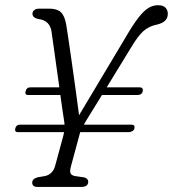

<svg xmlns="http://www.w3.org/2000/svg" viewBox="-20 -734 679 754"><path d="M40 -230Q44 -244.5 58.5 -244.5H233.5Q233 -249.5 232.5 -254.5Q229.5 -272.5 225.5 -300.5Q221.5 -328.5 217 -361H90Q76.5 -361 80.5 -375.5Q84 -391 99 -391H213Q207 -433.5 201 -476.8Q195 -520 190 -555.8Q185 -591.5 182 -612Q175 -653 133 -659Q107.5 -663 107.5 -680.5Q107.5 -688.5 114.5 -694.2Q121.5 -700 132.5 -700H174Q204 -700 219 -686Q234 -672 240 -637.5Q244 -613 250.5 -569.2Q257 -525.5 264.2 -473.5Q271.5 -421.5 278.5 -370.8Q285.5 -320 290.5 -281.5L474 -588.5Q502.5 -637.5 523.8 -664.8Q545 -692 563 -702.8Q581 -713.5 600.5 -713.5Q620.5 -713.5 629.8 -704Q639 -694.5 639 -679.5Q639 -646.5 594.5 -637Q565 -631 543.5 -612.2Q522 -593.5 494.5 -547L399 -391H528.5Q543.5 -391 540.5 -375.5Q537 -361 520.5 -361H380.5L317 -258Q312.5 -249.5 309.5 -244.5H496Q511 -244.5 508 -230Q506.5 -223 499.8 -219Q493 -215 485.5 -215H295Q293.5 -210.5 292.5 -206L258 -78.5Q253.5 -60.5 257.5 -52.8Q261.5 -45 275 -42.5L310.5 -37.5Q327 -32.5 326.5 -20Q326 0 299.5 0H126.5Q106.5 0 106.5 -17.5Q107 -32.5 129 -38L156 -42.5Q187 -49 196.5 -82.5L226.5 -193Q230 -205 231.5 -215H50Q36.5 -215 40 -230Z"/></svg>

Font: Fraunces 144pt S100 Light
Style: Italic
Weight: 300
Italic angle: -16°
Version: Version 1.000; ttfautohint (v1.8.3)